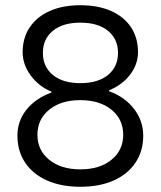

<svg xmlns="http://www.w3.org/2000/svg" viewBox="-20 -705 615 735"><path d="M287.5 10Q214.2 10 160 -14.2Q105.8 -38.3 76.2 -82.5Q46.7 -126.7 46.7 -185.8Q46.7 -241.7 81.2 -285Q115.8 -328.3 176.7 -350.8V-354.2Q128.3 -374.2 97.5 -416.2Q66.7 -458.3 66.7 -505Q66.7 -560 93.8 -600.4Q120.8 -640.8 170.4 -662.9Q220 -685 287.5 -685Q355.8 -685 405.4 -662.9Q455 -640.8 481.7 -600.4Q508.3 -560 508.3 -505Q508.3 -459.2 478.3 -419.6Q448.3 -380 397.5 -359.2V-355.8Q457.5 -334.2 492.9 -288.3Q528.3 -242.5 528.3 -185.8Q528.3 -126.7 498.8 -82.5Q469.2 -38.3 415.4 -14.2Q361.7 10 287.5 10ZM287.5 -56.7Q361.7 -56.7 406.7 -93.3Q451.7 -130 451.7 -189.2Q451.7 -248.3 406.7 -285Q361.7 -321.7 287.5 -321.7Q213.3 -321.7 168.3 -285Q123.3 -248.3 123.3 -189.2Q123.3 -130 168.3 -93.3Q213.3 -56.7 287.5 -56.7ZM287.5 -386.7Q355 -386.7 393.3 -417.9Q431.7 -449.2 431.7 -502.5Q431.7 -555.8 393.3 -587.1Q355 -618.3 287.5 -618.3Q220.8 -618.3 182.5 -587.1Q144.2 -555.8 144.2 -502.5Q144.2 -449.2 182.5 -417.9Q220.8 -386.7 287.5 -386.7Z"/></svg>

Font: Funnel Display Light
Style: Regular
Weight: 300
Designer: NORD ID, Kristian Moeller
Foundry: Dicotype
Version: Version 1.000